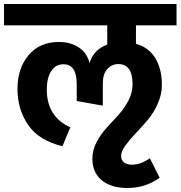

<svg xmlns="http://www.w3.org/2000/svg" viewBox="-40 -713 899 956"><path d="M839 -587H637V-495Q701 -477 733.5 -423Q766 -369 766 -291Q766 -242 745 -195.5Q724 -149 694 -114Q664 -79 634.5 -48Q605 -17 584 12Q563 41 563 63Q563 85 578 96Q593 107 617 107Q661 107 706 75L755 172Q685 223 594 223Q513 223 466.5 184.5Q420 146 420 77Q420 35 440.5 -4.5Q461 -44 490.5 -76Q520 -108 549.5 -140.5Q579 -173 599.5 -212.5Q620 -252 620 -294Q620 -394 549 -394Q517 -394 494.5 -369.5Q472 -345 472 -298V-187L342 -210V-294Q342 -393 276 -393Q237 -393 215 -359Q193 -325 193 -267Q193 -132 310 -79L271 15Q154 -13 100.5 -90.5Q47 -168 47 -271Q47 -372 102 -438Q157 -504 254 -504Q311 -504 352 -477Q393 -450 406 -399Q426 -466 494 -491V-587H-20V-693H839Z"/></svg>

Font: FiraGO
Style: Bold
Weight: 700
Designer: bBox Type
Foundry: bBox Type GmbH
Version: Version 1.001;PS 001.001;hotconv 1.0.88;makeotf.lib2.5.64775